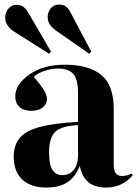

<svg xmlns="http://www.w3.org/2000/svg" viewBox="-20 -820 611 854"><path d="M377 -581.1 230 -683.1Q191.9 -710.4 191.9 -743.2Q191.9 -765.1 205.6 -782.5Q219.2 -799.8 244.1 -799.8Q275.9 -799.8 293 -766.1L386.2 -589.8ZM198.2 -581.1 40 -681.2Q22.9 -691.9 12.9 -708.5Q2.9 -725.1 2.9 -742.2Q2.9 -762.7 16.8 -780.8Q30.8 -798.8 56.2 -798.8Q85 -798.8 105 -765.1L207 -589.8ZM185.1 14.2Q117.2 14.2 79.1 -21.5Q41 -57.1 41 -122.1Q41 -175.3 68.4 -207Q95.7 -238.8 157.2 -255.4Q218.8 -272 327.1 -277.8V-407.2Q327.1 -465.8 306.6 -490.5Q286.1 -515.1 237.8 -515.1Q209 -515.1 177.2 -504.4Q145.5 -493.7 129.9 -478Q164.6 -438 176.8 -416.5Q189 -395 189 -379.9Q189 -357.9 170.4 -342.5Q151.9 -327.1 120.1 -327.1Q84.5 -327.1 66.2 -344.5Q47.9 -361.8 47.9 -392.1Q47.9 -443.8 109.9 -488Q171.9 -532.2 267.1 -532.2Q375.5 -532.2 430.7 -486.6Q485.8 -440.9 485.8 -335V-85.9Q485.8 -37.1 522.9 -37.1Q542 -37.1 565.9 -47.9L570.8 -41Q524.4 14.2 451.2 14.2Q352.5 14.2 335 -82Q314 -31.2 278.6 -8.5Q243.2 14.2 185.1 14.2ZM257.8 -41Q289.6 -41 308.3 -64.9Q327.1 -88.9 327.1 -127.9V-263.2Q253.9 -260.3 226.1 -234.1Q198.2 -208 198.2 -140.1Q198.2 -88.9 212.9 -64.9Q227.5 -41 257.8 -41Z"/></svg>

Font: Display Regular
Style: Bold
Weight: 700
Designer: Latin by Veronika Burian and Jose Scaglione. Greek by Irene Vlachou. Cyrillic by Vera Evstafieva.
Foundry: TypeTogether
Version: Version 3.002